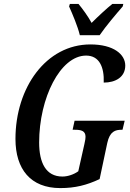

<svg xmlns="http://www.w3.org/2000/svg" viewBox="-20 -951 662 981"><path d="M388 -771H489C522 -819 574 -880 607 -918L610 -931H554C525 -908 480 -866 448 -834C431 -866 401 -907 381 -931H337L333 -918C350 -880 377 -817 388 -771ZM288 10C364 10 423 -5 489 -36L528 -220C541 -280 569 -288 602 -288H606L617 -334H361L351 -288H362C394 -288 417 -283 417 -252C417 -245 416 -235 411 -214L380 -76C358 -60 327 -49 299 -49C214 -49 180 -120 180 -223C180 -450 288 -667 420 -667C487 -667 513 -609 510 -529C570 -529 620 -557 620 -616C620 -673 561 -724 442 -724C216 -724 59 -504 59 -241C59 -87 136 10 288 10Z"/></svg>

Font: Noto Serif Condensed Semi
Style: Italic
Weight: 600
Width: 3
Italic angle: -12°
Designer: Monotype Design Team
Foundry: Monotype Imaging Inc.
Version: Version 1.901